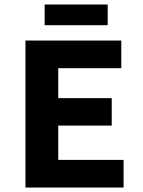

<svg xmlns="http://www.w3.org/2000/svg" viewBox="-20 -841 640 861"><path d="M180.2 -728V-820.8H462.9V-728ZM94.2 0V-659.2H523.9V-535.2H241.2V-400.9H481V-277.8H241.2V-124H534.2V0Z"/></svg>

Font: Office Code Pro Bold
Style: Regular
Weight: 700
Designer: Nathan Rutzky & Paul D. Hunt
Foundry: Adobe Systems Incorporated
Version: Version 1.004;PS 001.004;hotconv 1.0.70;makeotf.lib2.5.58329